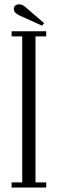

<svg xmlns="http://www.w3.org/2000/svg" viewBox="-20 -840 259 860"><path d="M32 0V-23H79.5V-677H32V-700H187V-677H139V-23H187V0ZM168.5 -725 71 -769Q58 -775 50 -781.8Q42 -788.5 42 -800Q42 -809.5 48.2 -815Q54.5 -820.5 65 -820.5Q74.5 -820.5 81.8 -816.8Q89 -813 95.5 -807L177.5 -736.5Z"/></svg>

Font: Imbue 48pt Light
Style: Regular
Weight: 300
Designer: Tyler Finck
Foundry: Etcetera Type Company
Version: Version 1.102